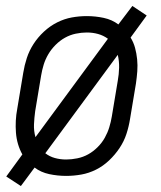

<svg xmlns="http://www.w3.org/2000/svg" viewBox="-20 -582 540 644"><path d="M50 42 1 10 55 -64Q46 -80 40.5 -98.5Q35 -117 33.5 -137Q32 -157 33 -177Q34 -197 38 -218L58 -338Q62 -363 70 -387.5Q78 -412 92.5 -434.5Q107 -457 127.5 -476Q148 -495 172 -507Q196 -519 221 -523.5Q246 -528 271 -528Q300 -528 328 -522Q356 -516 377 -500L424 -562L472 -530L418 -456Q428 -440 433 -421.5Q438 -403 440 -383Q442 -363 440.5 -343Q439 -323 436 -302L416 -182Q412 -157 404 -132.5Q396 -108 381 -85.5Q366 -63 346 -44Q326 -25 302 -13Q278 -1 252.5 3.5Q227 8 202 8Q173 8 145 2Q117 -4 96 -20ZM99 -122 342 -452Q327 -463 309 -468Q291 -473 271 -473Q253 -473 234 -469Q215 -465 198 -455.5Q181 -446 166.5 -431.5Q152 -417 142 -400Q132 -383 126.5 -365Q121 -347 118 -329L98 -209Q95 -187 94 -165Q93 -143 99 -122ZM202 -47Q220 -47 239.5 -51Q259 -55 276 -64.5Q293 -74 307.5 -88.5Q322 -103 331.5 -120Q341 -137 346.5 -155Q352 -173 355 -191L375 -311Q379 -333 379.5 -355Q380 -377 375 -398L132 -68Q146 -57 164 -52Q182 -47 202 -47Z"/></svg>

Font: Iosevka Curly Light
Style: Italic
Weight: 300
Italic angle: -9°
Monospace: yes
Designer: Belleve Invis
Foundry: Belleve Invis
Version: Version 22.1.2; ttfautohint (v1.8.4)